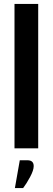

<svg xmlns="http://www.w3.org/2000/svg" viewBox="-20 -757 269 980"><path d="M120 61Q152 61 152 91Q152 112 133.5 146.5Q115 181 98 203H56L81 61ZM54 -737H175V0H54Z"/></svg>

Font: Khand Semibold
Style: Regular
Weight: 600
Designer: Devanagari: Sanchit Sawaria, Jyotish Sonowal; Latin: Satya Rajpurohit
Foundry: Indian Type Foundry
Version: Version 1.100;PS 1.0;hotconv 1.0.78;makeotf.lib2.5.61930; tt